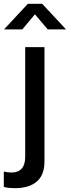

<svg xmlns="http://www.w3.org/2000/svg" viewBox="-97 -810 366 1006"><path d="M-19 176Q-35 176 -50.5 174.5Q-66 173 -77 169V89Q-70 91 -58.5 92.5Q-47 94 -38 94Q35 94 35 12V-563H136V36Q136 107 95.5 141.5Q55 176 -19 176ZM-76 -656 49 -790H124L249 -656H153L86 -735L20 -656Z"/></svg>

Font: BDO Grotesk
Style: Regular
Weight: 400
Designer: Deni Anggara
Foundry: Lokal Container
Version: Version 2.000